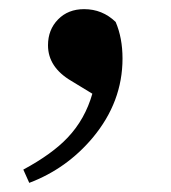

<svg xmlns="http://www.w3.org/2000/svg" viewBox="-20 -170 375 420"><path d="M44 230 31 201Q94 167 128 131Q166 91 182 35L136 7Q85 -23 85 -71Q85 -105 107 -127.5Q129 -150 164 -150Q204 -150 233 -122Q248 -87 248 -42Q248 53 183 131Q126 199 44 230Z"/></svg>

Font: GenRyuMin TW B
Style: Regular
Weight: 700
Version: Version 1.501;PS 1;hotconv 16.6.51;makeotf.lib2.5.65220